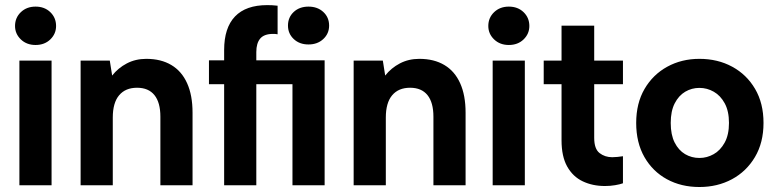

<svg xmlns="http://www.w3.org/2000/svg" viewBox="-20 -743 3112 770"><path d="M57.8 0V-500H186.8V0ZM122.6 -562.6Q86.9 -562.6 63.6 -584.9Q40.3 -607.3 40.3 -638.8Q40.3 -671.9 63.6 -694.2Q86.9 -716.5 122.6 -716.5Q158.7 -716.5 181.8 -694.2Q204.9 -671.9 204.9 -638.8Q204.9 -607.3 181.8 -584.9Q158.7 -562.6 122.6 -562.6Z M303.3 0V-500H420.3L429.8 -440Q453.8 -470.5 488.8 -488.8Q523.8 -507 566.7 -507Q625.7 -507 667.2 -482.2Q708.7 -457.5 730.4 -409.2Q752.2 -361 752.2 -291V0H623.2V-275Q623.2 -331.8 599.5 -361.4Q575.8 -391.1 529.5 -391.1Q483.1 -391.1 457.7 -360.9Q432.3 -330.8 432.3 -271.5V0Z M878.9 0V-405.2H818V-501H878.9V-542.3Q878.9 -631.5 922.5 -677Q966.1 -722.5 1051.7 -722.5Q1061.4 -722.5 1071.8 -722Q1082.2 -721.5 1093.3 -720.1V-605.5Q1088.3 -606.5 1083.8 -606.8Q1079.3 -607 1074.8 -607Q1039.4 -607 1023.6 -588.4Q1007.9 -569.8 1007.9 -534.2V-501H1281.9V0H1152.9V-405.2H1007.9V0ZM1217.2 -564.7Q1181 -564.7 1157.9 -586.5Q1134.9 -608.3 1134.9 -640.3Q1134.9 -673.5 1157.9 -695Q1181 -716.5 1217.2 -716.5Q1253.3 -716.5 1276.6 -695Q1299.9 -673.5 1299.9 -640.3Q1299.9 -608.3 1276.6 -586.5Q1253.3 -564.7 1217.2 -564.7Z M1398.3 0V-500H1515.3L1524.8 -440Q1548.8 -470.5 1583.8 -488.8Q1618.8 -507 1661.7 -507Q1720.7 -507 1762.2 -482.2Q1803.7 -457.5 1825.4 -409.2Q1847.2 -361 1847.2 -291V0H1718.2V-275Q1718.2 -331.8 1694.5 -361.4Q1670.8 -391.1 1624.5 -391.1Q1578.1 -391.1 1552.7 -360.9Q1527.3 -330.8 1527.3 -271.5V0Z M1955.8 0V-500H2084.8V0ZM2020.6 -562.6Q1984.9 -562.6 1961.6 -584.9Q1938.3 -607.3 1938.3 -638.8Q1938.3 -671.9 1961.6 -694.2Q1984.9 -716.5 2020.6 -716.5Q2056.7 -716.5 2079.8 -694.2Q2102.9 -671.9 2102.9 -638.8Q2102.9 -607.3 2079.8 -584.9Q2056.7 -562.6 2020.6 -562.6Z M2478.3 -8Q2465.8 -3.5 2446.7 -0.3Q2427.7 3 2406.1 3Q2356.5 3 2317 -15.8Q2277.5 -34.5 2254.7 -75.1Q2232 -115.6 2232 -180.2V-405.2H2160.5V-500H2232V-640H2363V-500H2478.3V-405.2H2363V-190.2Q2363 -145.9 2384.4 -129.2Q2405.9 -112.5 2435.3 -112.5Q2444.3 -112.5 2456.5 -113.7Q2468.8 -115 2478.3 -116.5Z M2784.9 7Q2711.9 7 2654.7 -24.2Q2597.4 -55.5 2564.4 -113.1Q2531.4 -170.8 2531.4 -250Q2531.4 -329 2565 -386.5Q2598.6 -444 2656.1 -475.5Q2713.7 -507 2784.9 -507Q2858.3 -507 2916.4 -475.5Q2974.5 -444 3008.2 -386.5Q3042 -329 3042 -250Q3042 -171 3007.7 -113.2Q2973.5 -55.5 2915.4 -24.2Q2857.3 7 2784.9 7ZM2785.2 -109.5Q2815.2 -109.5 2842.1 -124.7Q2869.1 -139.9 2886.3 -171.2Q2903.5 -202.5 2903.5 -249.9Q2903.5 -297.3 2886.5 -328.5Q2869.6 -359.7 2842.6 -375.1Q2815.7 -390.5 2784.9 -390.5Q2754.1 -390.5 2727.9 -375.1Q2701.8 -359.6 2685.9 -328.6Q2669.9 -297.6 2669.9 -250Q2669.9 -202.4 2685.6 -171.4Q2701.3 -140.4 2727.4 -124.9Q2753.6 -109.5 2785.2 -109.5Z"/></svg>

Font: Envelope Sans Variable
Style: Regular
Weight: 500
Designer: Andreas Rasmussen / Norman Anderson
Foundry: mail.de GmbH
Version: Version 1.150